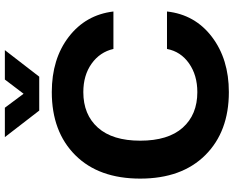

<svg xmlns="http://www.w3.org/2000/svg" viewBox="-108 -868 985 810"><g transform="rotate(-90 385.0 -463.5)"><path d="M401 9Q234 9 135 -90.5Q36 -190 36 -365Q36 -540 135 -639Q234 -738 401 -738Q541 -738 634 -666.5Q727 -595 741 -478H583Q570 -535 521 -570Q472 -605 401 -605Q306 -605 251 -543.5Q196 -482 196 -365Q196 -247 251 -185.5Q306 -124 401 -124Q472 -124 522 -159Q572 -194 583 -252H741Q728 -134 634 -62.5Q540 9 401 9ZM323 -791 211 -936H335L394 -857L454 -936H578L466 -791Z"/></g></svg>

Font: Mona Sans
Style: Bold
Weight: 700
Designer: Deni Anggara
Foundry: GitHub
Version: Version 2.000;Glyphs 3.2.3 (3260)